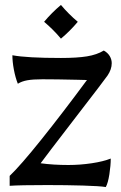

<svg xmlns="http://www.w3.org/2000/svg" viewBox="-20 -750 490 775"><path d="M171 -3Q61 -3 19 0V-40Q63 -82 147.5 -187.5Q232 -293 331 -427L292 -428Q206 -430 151 -430Q113 -430 90.5 -426Q68 -422 52 -412Q42 -437 36 -469Q30 -501 30 -527Q88 -516 226 -516Q291 -516 331 -522.5Q371 -529 399 -546Q415 -537 423 -523.5Q431 -510 431 -495Q431 -470 414 -445Q404 -430 279 -268Q162 -116 144 -91Q195 -84 256 -84Q303 -84 350 -91Q397 -98 427 -110Q427 -82 421.5 -46.5Q416 -11 407 5Q384 1 315.5 -1Q247 -3 171 -3ZM158 -662Q189 -699 226 -730Q257 -693 294 -662Q263 -625 226 -594Q195 -631 158 -662Z"/></svg>

Font: Mirza Medium
Style: Regular
Weight: 500
Designer: Arabic design by Kourosh Beigpour, Latin design by Eduardo Tunni, engineering by Lasse Fister
Version: Version 1.0010g